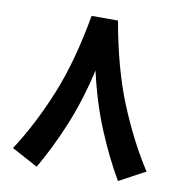

<svg xmlns="http://www.w3.org/2000/svg" viewBox="-76 -718 760 802"><g transform="rotate(10 304.0 -317.0)"><path d="M248.5 -647H360.4Q395.5 -447.8 454.8 -303.5Q514.2 -159.2 587.4 -46.4L476.6 13.2Q426.8 -71.3 380.4 -181.9Q334 -292.5 304.2 -425.3Q273.9 -292 227.8 -181.6Q181.6 -71.3 131.8 13.2L21 -46.4Q94.7 -159.2 154.1 -303.5Q213.4 -447.8 248.5 -647Z"/></g></svg>

Font: Vazir FD-UI
Style: Bold-FD-UI
Weight: 700
Designer: Saber Rastikerdar
Foundry: Saber Rastikerdar
Version: Version 30.0.0